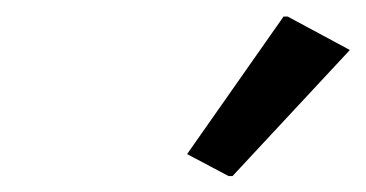

<svg xmlns="http://www.w3.org/2000/svg" viewBox="-20 -777 448 235"><path d="M327.1 -756.8H332L408.2 -715.8L264.6 -561.5H259.8L209 -588.4Z"/></svg>

Font: Nova Script
Style: Regular
Weight: 400
Italic angle: -13°
Version: Version 2.001